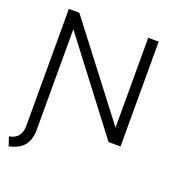

<svg xmlns="http://www.w3.org/2000/svg" viewBox="-163 -832 1115 1205"><g transform="rotate(20 395.0 -230.0)"><path d="M10 180 30 240C113 220 160 180 160 80V-590L610 0H690V-700H620V-100L160 -700H90V80C90 137 64 172 10 180Z"/></g></svg>

Font: Gully Light
Style: Regular
Weight: 300
Designer: jaikishan Patel
Foundry: MagicType
Version: Version 1.000;Glyphs 3.2 (3242)